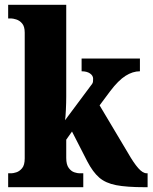

<svg xmlns="http://www.w3.org/2000/svg" viewBox="-20 -780 636 800"><path d="M14 0V-58H28Q35 -58 48 -62Q61 -66 72 -79Q83 -92 83 -120V-644Q83 -670 72 -682.5Q61 -695 47.5 -699Q34 -703 28 -703H14V-760H256V-378Q256 -353 254.5 -321.5Q253 -290 251 -279L359 -424Q367 -433 367.5 -440.5Q368 -448 368 -452Q368 -465 355 -474Q342 -483 320 -483V-536H563V-483Q533 -483 503 -464Q473 -445 439 -400L395 -341L513 -143Q537 -101 556 -79.5Q575 -58 591 -58H595V0H583Q508 0 464 -8.5Q420 -17 393.5 -40Q367 -63 344 -107L280 -232L256 -198V-122Q256 -94 266.5 -80Q277 -66 290 -62Q303 -58 310 -58H327V0Z"/></svg>

Font: Noto Serif Thai Condensed Black
Style: Regular
Weight: 900
Width: 3
Designer: Monotype Design Team
Foundry: Monotype Imaging Inc.
Version: Version 2.002; ttfautohint (v1.8.4.7-5d5b)